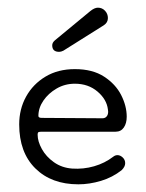

<svg xmlns="http://www.w3.org/2000/svg" viewBox="-20 -470 380 500"><path d="M184 10Q114 10 72 -31.5Q30 -73 30 -146Q30 -186 48 -218.5Q66 -251 98.5 -270.5Q131 -290 175 -290Q221 -290 251 -270.5Q281 -251 295.5 -222.5Q310 -194 310 -166Q310 -149 302.5 -138Q295 -127 281 -127H89Q83 -127 80.5 -126Q78 -125 78 -119Q78 -102 89 -82Q100 -62 120.5 -47.5Q141 -33 168 -31Q197 -29 225 -37Q253 -45 275 -62Q280 -66 286 -66Q293 -66 299.5 -60Q306 -54 306 -45Q306 -36 297 -27Q273 -8 243 1Q213 10 184 10ZM247 -162Q255 -162 259 -168.5Q263 -175 261 -185Q258 -211 234 -231.5Q210 -252 175 -252Q149 -252 127.5 -239.5Q106 -227 93 -208Q80 -189 80 -168Q80 -163 89 -163ZM123 -365 215 -441Q226 -450 235 -450Q246 -450 253.5 -442Q261 -434 261 -423Q261 -411 250 -404L145 -338Q139 -335 134 -335Q116 -335 116 -352Q116 -359 123 -365Z"/></svg>

Font: Dongle Light
Style: Regular
Weight: 300
Designer: Yanghee Ryu
Foundry: Yanghee Ryu
Version: Version 2.000